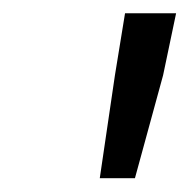

<svg xmlns="http://www.w3.org/2000/svg" viewBox="-20 -691 282 285"><path d="M128.1 -426.5 150.6 -579.3 165.6 -671.3H241.4L222.1 -579.3L180.3 -426.5Z"/></svg>

Font: Source Sans 3
Style: Italic
Weight: 200
Italic angle: -11°
Designer: Paul D. Hunt
Foundry: Adobe
Version: Version 3.046;hotconv 1.0.118;makeotfexe 2.5.65603